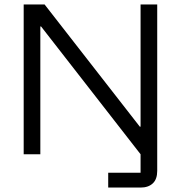

<svg xmlns="http://www.w3.org/2000/svg" viewBox="-20 -695 815 865"><path d="M467.5 150V83.3H613.3V0L165 -575.8H161.7V0H86.7V-675H180.8L610 -124.2H613.3V-675H688.3V75Q688.3 112.5 668.3 131.2Q648.3 150 613.3 150Z"/></svg>

Font: Funnel Display Light
Style: Regular
Weight: 300
Designer: NORD ID, Kristian Moeller
Foundry: Dicotype
Version: Version 1.000